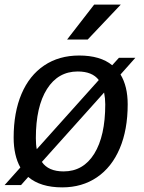

<svg xmlns="http://www.w3.org/2000/svg" viewBox="-47 -800 622 830"><path d="M474 -478Q505 -427 505 -349Q505 -239 470.5 -158Q436 -77 372 -33.5Q308 10 222 10Q128 10 75 -35L44 0H-27L41 -76Q12 -128 12 -205Q12 -314 46 -394Q80 -474 144 -517Q208 -560 295 -560Q387 -560 438 -518L467 -550H538ZM112 -155 380 -454Q352 -491 289 -491Q204 -491 156 -415Q108 -339 108 -203Q108 -174 112 -155ZM403 -400 134 -100Q162 -59 228 -59Q313 -59 360.5 -135.5Q408 -212 408 -349Q408 -375 403 -400ZM360 -780H475L332 -629H243Z"/></svg>

Font: Krub Medium
Style: Italic
Weight: 500
Italic angle: -8°
Designer: Ekaluck Peanpanawate
Foundry: Cadson Demak Co.,Ltd.
Version: Version 1.000; ttfautohint (v1.6)